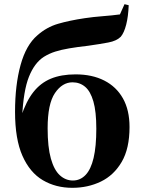

<svg xmlns="http://www.w3.org/2000/svg" viewBox="-20 -882 677 919"><path d="M326 17Q247 17 185 -19.5Q123 -56 87.5 -136Q52 -216 52 -347Q52 -475 78.5 -571Q105 -667 159 -713Q203 -752 257.5 -768Q312 -784 386 -795Q426 -801 471.5 -804.5Q517 -808 554 -813L576 -862L596 -857Q594 -803 584 -764Q574 -725 558 -706Q538 -686 498 -678.5Q458 -671 402 -663Q349 -657 311 -650.5Q273 -644 244.5 -635Q216 -626 190 -610Q145 -581 118.5 -514.5Q92 -448 86 -322L81 -324Q105 -397 139.5 -441Q174 -485 223.5 -505.5Q273 -526 342 -526Q421 -526 479 -496.5Q537 -467 568.5 -411Q600 -355 600 -274Q600 -171 562.5 -107Q525 -43 463 -13Q401 17 326 17ZM329 -18Q364 -18 389.5 -44.5Q415 -71 428 -126Q441 -181 441 -266Q441 -348 427 -396.5Q413 -445 387.5 -466.5Q362 -488 327 -488Q278 -488 243 -436.5Q208 -385 208 -268Q208 -178 223.5 -123Q239 -68 266.5 -43Q294 -18 329 -18Z"/></svg>

Font: Noto Serif JP ExtraBold
Style: Regular
Weight: 800
Designer: Ryoko NISHIZUKA 西塚涼子 (kana & ideographs); Frank Grießhammer (Latin, Greek & Cyrillic); Wenlong ZHANG 张文龙 (bopomofo); San
Foundry: Adobe
Version: Version 2.003-H1;hotconv 1.1.1;makeotfexe 2.6.0